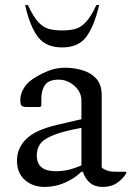

<svg xmlns="http://www.w3.org/2000/svg" viewBox="-20 -727 529 757"><path d="M156 10Q109 10 78 -17.5Q47 -45 47 -94Q47 -143 83.5 -179Q120 -215 206 -235L301 -257V-330Q301 -364 273.5 -388.5Q246 -413 211 -413Q173 -413 158 -392.5Q143 -372 143 -338V-310L138 -305H86Q71 -305 65.5 -310Q60 -315 60 -333Q60 -355 73 -378Q86 -401 113 -418Q141 -436 171.5 -448Q202 -460 237 -460Q272 -460 305.5 -450Q339 -440 360 -416.5Q381 -393 381 -351V-67Q388 -60 401 -55Q414 -50 437 -50H475L478 -48V-45Q466 -23 442.5 -6.5Q419 10 385 10Q354 10 334.5 -6.5Q315 -23 307 -50H301Q275 -24 236.5 -7Q198 10 156 10ZM125 -114Q125 -52 200 -52Q224 -52 247.5 -57Q271 -62 301 -75V-223Q221 -208 184 -191.5Q147 -175 136 -156Q125 -137 125 -114ZM225 -540Q161 -540 129.5 -581.5Q98 -623 79 -707H90Q111 -662 130.5 -640.5Q150 -619 172.5 -613Q195 -607 225 -607Q255 -607 277 -613Q299 -619 319 -640.5Q339 -662 360 -707H371Q351 -623 320 -581.5Q289 -540 225 -540Z"/></svg>

Font: Spectral
Style: Regular
Weight: 400
Designer: Jean-Baptiste Levee
Foundry: Production Type
Version: Version 2.001